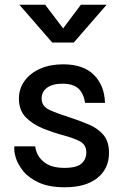

<svg xmlns="http://www.w3.org/2000/svg" viewBox="-20 -781 519 812"><path d="M41 -162H129Q134 -122 165 -96.5Q196 -71 252 -71Q305 -71 325 -89.5Q345 -108 345 -136Q345 -169 318.5 -183Q292 -197 247 -209Q203 -221 160 -238.5Q117 -256 88.5 -285.5Q60 -315 60 -364Q60 -406 84 -439Q108 -472 150 -490.5Q192 -509 247 -509Q333 -509 377.5 -464Q422 -419 424 -346H340Q333 -388 310.5 -407.5Q288 -427 245 -427Q202 -427 179 -410Q156 -393 156 -364Q156 -331 190.5 -315.5Q225 -300 276 -284Q319 -270 356.5 -254Q394 -238 417.5 -210.5Q441 -183 441 -134Q441 -68 392 -28.5Q343 11 255 11Q188 11 145 -8.5Q102 -28 78.5 -57Q55 -86 46.5 -115Q38 -144 41 -162ZM431 -761 292 -601H201L62 -761H171L247 -661L322 -761Z"/></svg>

Font: Syne Medium
Style: Regular
Weight: 500
Designer: Lucas Descroix
Foundry: Bonjour Monde
Version: Version 2.200; ttfautohint (v1.8.4)